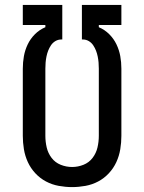

<svg xmlns="http://www.w3.org/2000/svg" viewBox="-20 -755 588 783"><path d="M274 8Q247 8 219.5 3Q192 -2 167.5 -15Q143 -28 124 -48.5Q105 -69 93.5 -94Q82 -119 77.5 -146.5Q73 -174 73 -201V-475Q73 -501 77.5 -526Q82 -551 93 -574Q104 -597 122.5 -615.5Q141 -634 165 -644V-653H73V-735H234V-594H230Q217 -594 206 -587.5Q195 -581 188 -570.5Q181 -560 176.5 -548.5Q172 -537 169.5 -524.5Q167 -512 166 -500Q165 -488 165 -475V-201Q165 -177 170.5 -153.5Q176 -130 190.5 -111Q205 -92 227.5 -83Q250 -74 274 -74Q298 -74 320.5 -83Q343 -92 357.5 -111Q372 -130 377.5 -153.5Q383 -177 383 -201V-475Q383 -488 382 -500Q381 -512 378.5 -524.5Q376 -537 371.5 -548.5Q367 -560 360 -570.5Q353 -581 342 -587.5Q331 -594 318 -594H314V-735H475V-653H383V-644Q407 -634 425.5 -615.5Q444 -597 455 -574Q466 -551 470.5 -526Q475 -501 475 -475V-201Q475 -174 470.5 -146.5Q466 -119 454.5 -94Q443 -69 424 -48.5Q405 -28 380.5 -15Q356 -2 328.5 3Q301 8 274 8Z"/></svg>

Font: Iosevka Semi-Condensed Medium
Style: Regular
Weight: 500
Monospace: yes
Designer: Belleve Invis
Foundry: Belleve Invis
Version: Version 27.3.5